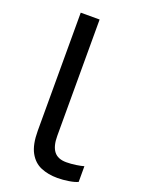

<svg xmlns="http://www.w3.org/2000/svg" viewBox="-139 -777 626 851"><g transform="rotate(20 174.0 -352.0)"><path d="M243 10Q199 10 164.5 -4.5Q130 -19 110 -55.5Q90 -92 90 -157V-714H179V-165Q179 -117 197.5 -93Q216 -69 256 -69Q278 -69 301.5 -72.5Q325 -76 338 -80V-6Q324 1 296.5 5.5Q269 10 243 10Z"/></g></svg>

Font: Noto Sans
Style: Regular
Weight: 400
Designer: Monotype Design Team
Foundry: Monotype Imaging Inc.
Version: Version 1.902